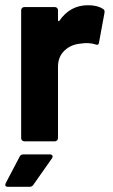

<svg xmlns="http://www.w3.org/2000/svg" viewBox="-29 -541 432 735"><path d="M365 -507Q373 -503 371 -492L350 -378Q349 -366 336 -371Q321 -376 301 -376Q293 -376 279 -374Q243 -371 218 -347.5Q193 -324 193 -285V-12Q193 -7 189.5 -3.5Q186 0 181 0H64Q59 0 55.5 -3.5Q52 -7 52 -12V-502Q52 -507 55.5 -510.5Q59 -514 64 -514H181Q186 -514 189.5 -510.5Q193 -507 193 -502V-464Q193 -461 195 -460Q197 -459 198 -461Q239 -521 308 -521Q344 -521 365 -507ZM-7 160 46 59Q50 50 61 50H162Q169 50 171.5 54.5Q174 59 170 65L99 166Q94 174 85 174H1Q-6 174 -8 170Q-10 166 -7 160Z"/></svg>

Font: Amber EN
Style: Bold
Weight: 700
Designer: Jeremy Tribby
Foundry: Tribby Type
Version: Version 1.408 November 24, 2021